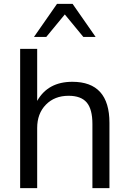

<svg xmlns="http://www.w3.org/2000/svg" viewBox="-20 -971 668 991"><path d="M84 0V-718.8H171.9V-450.2Q227.5 -548.8 353.5 -548.8Q544.9 -548.8 544.9 -336.9V0H457V-331.1Q457 -407.2 427.7 -441.9Q398.4 -476.6 334 -476.6Q261.7 -476.6 216.8 -430.7Q171.9 -384.8 171.9 -310.5V0ZM155.3 -780.3 274.4 -951.2H354.5L473.6 -780.3H410.2L314.5 -896.5L218.8 -780.3Z"/></svg>

Font: Min Sans
Style: Regular
Weight: 400
Designer: Jinseong-Kim, NotoSansCJK, Nunito
Foundry: Jinseong-Kim
Version: Version 1.400;Glyphs 3.1.2 (3151)